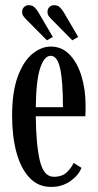

<svg xmlns="http://www.w3.org/2000/svg" viewBox="-20 -708 378 738"><path d="M176.5 10.5Q126.5 10.5 93.2 -25Q60 -60.5 43.2 -122.2Q26.5 -184 26.5 -263Q26.5 -354.5 48.2 -413.5Q70 -472.5 104.2 -500.8Q138.5 -529 175 -529Q218.5 -529 248.2 -497.5Q278 -466 293.5 -414.5Q309 -363 309 -302.5Q309 -292 308.8 -281.8Q308.5 -271.5 308 -261H117.5Q118.5 -153.5 133 -91Q147.5 -28.5 186.5 -28.5Q219 -28.5 237.2 -46.2Q255.5 -64 263 -82L293 -63Q283 -35 251 -12.2Q219 10.5 176.5 10.5ZM175 -493.5Q150.5 -493.5 134.8 -447.5Q119 -401.5 117.5 -296H222Q222 -395.5 211.2 -444.5Q200.5 -493.5 175 -493.5ZM258 -553 179.5 -632.5Q171 -640.5 166.8 -647Q162.5 -653.5 162.5 -661.5Q162.5 -674 170 -681Q177.5 -688 188 -688Q202 -688 210 -680Q218 -672 224 -662.5L280.5 -566ZM160.5 -553 81.5 -632.5Q73.5 -640.5 69.2 -647Q65 -653.5 65 -661.5Q65 -674 72.5 -681Q80 -688 90.5 -688Q104.5 -688 112.5 -680Q120.5 -672 126.5 -662.5L183 -566Z"/></svg>

Font: Imbue 10pt Medium
Style: Regular
Weight: 500
Designer: Tyler Finck
Foundry: Etcetera Type Company
Version: Version 1.102; ttfautohint (v1.8.3)